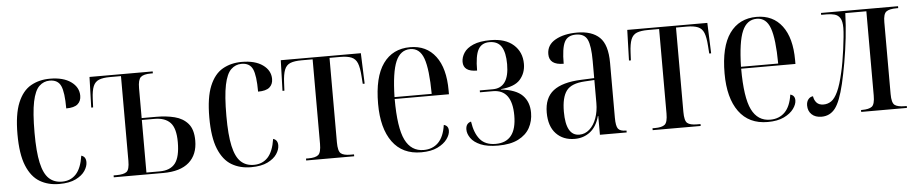

<svg xmlns="http://www.w3.org/2000/svg" viewBox="-37 -772 4803 1008"><g transform="rotate(-5 2364.5 -267.5)"><path d="M242 10Q184 10 140 -16Q96 -42 71 -103Q46 -164 46 -269Q46 -374 71 -434.5Q96 -495 140 -520Q184 -545 241 -545Q311 -545 351.5 -516Q392 -487 392 -442Q392 -414 373.5 -398Q355 -382 313 -382Q313 -467 297.5 -501Q282 -535 239 -535Q207 -535 183.5 -512.5Q160 -490 148 -432.5Q136 -375 136 -269Q136 -169 149 -110.5Q162 -52 189 -26.5Q216 -1 258 -1Q303 -1 331.5 -31.5Q360 -62 370 -128Q394 -121 394 -92Q394 -70 378.5 -46.5Q363 -23 329.5 -6.5Q296 10 242 10Z M530 0V-10H545Q584 -10 599 -22Q614 -34 614 -79V-526H556Q519 -526 498 -517.5Q477 -509 467.5 -486.5Q458 -464 456 -421L454 -375H444L449 -536H782V-526H772Q733 -526 718 -512.5Q703 -499 703 -455V-297H781Q833 -297 876.5 -286Q920 -275 946.5 -244.5Q973 -214 973 -155Q973 -81 927 -40.5Q881 0 791 0ZM773 -10Q829 -10 855 -43.5Q881 -77 881 -155Q881 -228 853 -257.5Q825 -287 770 -287H703V-10Z M1253 10Q1195 10 1151 -16Q1107 -42 1082 -103Q1057 -164 1057 -269Q1057 -374 1082 -434.5Q1107 -495 1151 -520Q1195 -545 1252 -545Q1322 -545 1362.5 -516Q1403 -487 1403 -442Q1403 -414 1384.5 -398Q1366 -382 1324 -382Q1324 -467 1308.5 -501Q1293 -535 1250 -535Q1218 -535 1194.5 -512.5Q1171 -490 1159 -432.5Q1147 -375 1147 -269Q1147 -169 1160 -110.5Q1173 -52 1200 -26.5Q1227 -1 1269 -1Q1314 -1 1342.5 -31.5Q1371 -62 1381 -128Q1405 -121 1405 -92Q1405 -70 1389.5 -46.5Q1374 -23 1340.5 -6.5Q1307 10 1253 10Z M1544 0V-10H1557Q1594 -10 1609 -22.5Q1624 -35 1624 -81V-526H1566Q1528 -526 1506.5 -517.5Q1485 -509 1475.5 -485Q1466 -461 1464 -416L1462 -375H1452L1457 -536H1879L1885 -375H1875L1872 -416Q1869 -461 1859.5 -484.5Q1850 -508 1828.5 -517Q1807 -526 1770 -526H1713V-81Q1713 -35 1727.5 -22.5Q1742 -10 1779 -10H1797V0Z M2150 10Q2051 10 1998.5 -62Q1946 -134 1946 -263Q1946 -404 1996.5 -474.5Q2047 -545 2139 -545Q2225 -545 2273 -481.5Q2321 -418 2321 -301V-281H2035Q2035 -129 2066.5 -65Q2098 -1 2164 -1Q2211 -1 2241 -31Q2271 -61 2280 -123Q2304 -117 2304 -91Q2304 -70 2287 -46.5Q2270 -23 2236 -6.5Q2202 10 2150 10ZM2231 -291Q2230 -421 2209.5 -478Q2189 -535 2139 -535Q2087 -535 2062.5 -478.5Q2038 -422 2035 -291Z M2555 10Q2498 10 2463 -5Q2428 -20 2412 -43Q2396 -66 2396 -88Q2396 -121 2424 -128Q2433 -66 2461 -33Q2489 0 2543 0Q2653 0 2653 -140Q2653 -277 2552 -277H2484V-287H2552Q2639 -287 2639 -412Q2639 -473 2619.5 -504Q2600 -535 2556 -535Q2515 -535 2497 -502.5Q2479 -470 2479 -392Q2407 -392 2407 -444Q2407 -468 2422 -491.5Q2437 -515 2471.5 -530Q2506 -545 2563 -545Q2641 -545 2684 -506.5Q2727 -468 2727 -406Q2727 -358 2697.5 -324Q2668 -290 2595 -284V-282Q2674 -273 2708 -238.5Q2742 -204 2742 -147Q2742 -103 2722.5 -67.5Q2703 -32 2661.5 -11Q2620 10 2555 10Z M2959 10Q2898 10 2861 -29Q2824 -68 2824 -140Q2824 -218 2872 -255Q2920 -292 3018 -296L3088 -299V-389Q3088 -469 3072.5 -502Q3057 -535 3012 -535Q2968 -535 2951.5 -502Q2935 -469 2935 -388Q2859 -388 2859 -445Q2859 -494 2904.5 -519.5Q2950 -545 3019 -545Q3097 -545 3137.5 -506Q3178 -467 3178 -372V-83Q3178 -38 3189 -24Q3200 -10 3230 -10H3233V0H3092V-99H3090Q3075 -44 3040.5 -17Q3006 10 2959 10ZM2985 -10Q3015 -10 3038.5 -31Q3062 -52 3075 -88Q3088 -124 3088 -168V-289L3037 -286Q2966 -282 2940 -247Q2914 -212 2914 -137Q2914 -10 2985 -10Z M3370 0V-10H3383Q3420 -10 3435 -22.5Q3450 -35 3450 -81V-526H3392Q3354 -526 3332.5 -517.5Q3311 -509 3301.5 -485Q3292 -461 3290 -416L3288 -375H3278L3283 -536H3705L3711 -375H3701L3698 -416Q3695 -461 3685.5 -484.5Q3676 -508 3654.5 -517Q3633 -526 3596 -526H3539V-81Q3539 -35 3553.5 -22.5Q3568 -10 3605 -10H3623V0Z M3976 10Q3877 10 3824.5 -62Q3772 -134 3772 -263Q3772 -404 3822.5 -474.5Q3873 -545 3965 -545Q4051 -545 4099 -481.5Q4147 -418 4147 -301V-281H3861Q3861 -129 3892.5 -65Q3924 -1 3990 -1Q4037 -1 4067 -31Q4097 -61 4106 -123Q4130 -117 4130 -91Q4130 -70 4113 -46.5Q4096 -23 4062 -6.5Q4028 10 3976 10ZM4057 -291Q4056 -421 4035.5 -478Q4015 -535 3965 -535Q3913 -535 3888.5 -478.5Q3864 -422 3861 -291Z M4260 7Q4227 7 4208 -11Q4189 -29 4189 -58Q4189 -78 4199 -90.5Q4209 -103 4224 -104Q4227 -83 4239.5 -69.5Q4252 -56 4276 -56Q4298 -56 4316.5 -68.5Q4335 -81 4351.5 -116Q4368 -151 4383 -218Q4388 -239 4393.5 -270.5Q4399 -302 4403.5 -336Q4408 -370 4411 -400Q4414 -430 4414 -448Q4414 -483 4403.5 -499.5Q4393 -516 4374.5 -521Q4356 -526 4334 -526H4304V-536H4710V-526H4702Q4663 -526 4647 -514Q4631 -502 4631 -459V-80Q4631 -34 4646.5 -22Q4662 -10 4700 -10H4710V0H4469V-10H4474Q4511 -10 4526.5 -22Q4542 -34 4542 -80V-524H4431Q4429 -461 4421.5 -394Q4414 -327 4403 -265Q4392 -203 4381 -156Q4359 -63 4331.5 -28Q4304 7 4260 7Z"/></g></svg>

Font: Noto Serif Display Condensed
Style: Regular
Weight: 400
Width: 3
Designer: Monotype Design Team
Foundry: Monotype Imaging Inc.
Version: Version 2.009